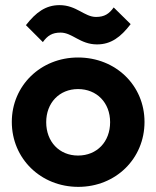

<svg xmlns="http://www.w3.org/2000/svg" viewBox="-20 -718 609 748"><path d="M285 10C431 10 543 -100 543 -243C543 -385 431 -494 284 -494C138 -494 26 -384 26 -243C26 -100 139 10 285 10ZM81 -620 147 -554C165 -579 183 -591 216 -591C262 -591 292 -545 358 -545C412 -545 450 -573 489 -624L423 -689C405 -664 387 -652 354 -652C309 -652 278 -698 212 -698C158 -698 120 -670 81 -620ZM160 -242C160 -317 211 -371 284 -371C357 -371 409 -318 409 -242C409 -166 358 -112 284 -112C211 -112 160 -166 160 -242Z"/></svg>

Font: MV Cash SemiBold
Style: Regular
Weight: 600
Designer: Rodrigo Fuenzalida
Foundry: fragTYPE
Version: Version 1.100;Glyphs 3.1.2 (3151)